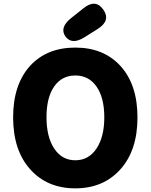

<svg xmlns="http://www.w3.org/2000/svg" viewBox="-20 -1019 826 1053"><path d="M146 -659Q238 -758 393 -758Q548 -758 640 -658Q734 -555 734 -375Q734 -195 640.5 -90.5Q547 14 393 14Q239 14 145.5 -90.5Q52 -195 52 -375.5Q52 -556 146 -659ZM277.5 -204Q320 -140 393 -140Q466 -140 509 -204Q552 -268 552 -375.5Q552 -483 509.5 -544Q467 -605 393 -605Q319 -605 277 -544.5Q235 -484 235 -376Q235 -268 277.5 -204ZM444 -815Q374 -771 339 -819Q305 -867 369 -919L437 -973Q503 -1027 546 -967Q589 -907 517 -861Z"/></svg>

Font: Resource Han Rounded KR Heavy
Style: Regular
Weight: 900
Designer: Cyano Hao (round all glyphs); Ryoko NISHIZUKA 西塚涼子 (kana, bopomofo & ideographs); Paul D. Hunt (Latin, Greek & Cyrillic)
Foundry: Cyano Hao
Version: 0.990